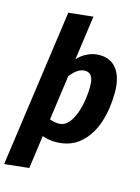

<svg xmlns="http://www.w3.org/2000/svg" viewBox="-158 -837 831 1137"><g transform="rotate(15 257.5 -268.0)"><path d="M508 -356Q508 -259 481 -174.5Q454 -90 394.5 -36.5Q335 17 243 17Q202 17 162 3L134 206L-16 222L119 -742L269 -758L231 -486Q256 -515 291.5 -531.5Q327 -548 363 -548Q433 -548 470.5 -498Q508 -448 508 -356ZM357 -353Q357 -399 343 -417.5Q329 -436 304 -436Q260 -436 216 -379L178 -104Q206 -93 233 -93Q275 -93 303 -134.5Q331 -176 344 -236Q357 -296 357 -353Z"/></g></svg>

Font: Fira Sans Condensed
Style: Bold Italic
Weight: 700
Width: 3
Italic angle: -8°
Designer: Carrois Corporate & Edenspiekermann AG
Foundry: Carrois Corporate GbR & Edenspiekermann AG
Version: Version 4.203